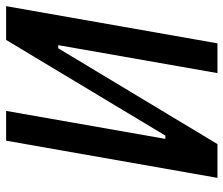

<svg xmlns="http://www.w3.org/2000/svg" viewBox="-72 -662 733 630"><g transform="rotate(-90 295.0 -346.5)"><path d="M26.9 0 148.9 -693.4H246.6L154.8 -170.9H165.5L479.5 -693.4H590.3L468.3 0H370.6L462.4 -522.5H452.1L137.7 0Z"/></g></svg>

Font: Cascadia Mono PL
Style: Italic
Weight: 400
Italic angle: -10°
Monospace: yes
Designer: Aaron Bell
Foundry: Saja Typeworks
Version: Version 2404.023; ttfautohint (v1.8.4)